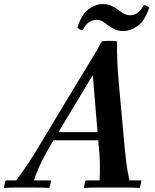

<svg xmlns="http://www.w3.org/2000/svg" viewBox="-84 -924 765 946"><path d="M-64 2Q-64 -6 -61.5 -17Q-59 -28 -56 -35H-4Q29 -80 57 -122Q85 -164 112 -210L298 -519Q313 -544 334 -578Q355 -612 377 -649Q399 -686 417 -720Q428 -722 442 -722.5Q456 -723 470 -722.5Q484 -722 493 -720L373 -554L166 -210Q144 -173 121.5 -128.5Q99 -84 83 -35H167Q167 -28 164.5 -17Q162 -6 159 2Q118 0 83.5 0Q49 0 32 0Q14 0 -7.5 0Q-29 0 -64 2ZM554 -35H612Q612 -28 609.5 -17Q607 -6 604 2Q570 0 541 0Q512 0 471 0Q436 0 400 0Q364 0 330 2Q330 -6 332.5 -17Q335 -28 338 -35H407Q409 -80 408 -123Q407 -166 402 -210L373 -554L493 -720Q492 -670 494 -621.5Q496 -573 502 -508L529 -210Q533 -168 538 -125.5Q543 -83 554 -35ZM431 -233H169L178 -273H440ZM625 -899Q634 -898 641 -894Q648 -890 651 -886Q629 -820 593.5 -795.5Q558 -771 524 -771Q498 -771 481 -779.5Q464 -788 450 -798.5Q436 -809 423 -817.5Q410 -826 393 -826Q374 -826 357 -816.5Q340 -807 323 -775Q316 -776 309 -779Q302 -782 297 -788Q319 -855 353.5 -879.5Q388 -904 423 -904Q448 -904 465.5 -895.5Q483 -887 497 -876.5Q511 -866 525 -857.5Q539 -849 557 -849Q575 -849 591 -859Q607 -869 625 -899Z"/></svg>

Font: Poltawski Nowy Medium
Style: Italic
Weight: 500
Italic angle: -12°
Version: Version 1.001;gftools[0.9.25]